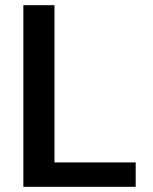

<svg xmlns="http://www.w3.org/2000/svg" viewBox="-20 -720 589 740"><path d="M70 0V-700H190V-94H503V0Z"/></svg>

Font: DM Sans 16pt SemiBold
Style: Regular
Weight: 600
Version: Version 4.004;gftools[0.9.30]